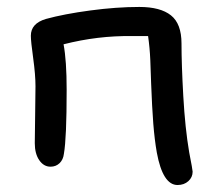

<svg xmlns="http://www.w3.org/2000/svg" viewBox="-20 -511 622 547"><path d="M485.8 16.1Q443.8 16.1 426.8 -76.2Q420.4 -112.3 416.7 -158.9Q413.1 -205.6 410.6 -272.5Q408.2 -339.4 408.2 -339.8Q406.7 -375 401.9 -408.2H356Q258.8 -409.7 161.1 -384.8Q169.9 -338.4 169.9 -254.9Q169.9 -117.7 162.1 -73.2Q160.2 -56.2 149.7 -46.1Q139.2 -36.1 124 -36.1Q104.5 -36.1 91.8 -54.7Q79.1 -73.2 79.1 -103Q79.1 -123 80.1 -181.2Q81.1 -239.3 81.1 -265.1Q81.1 -297.9 74.5 -345.5Q67.9 -393.1 67.9 -409.2Q67.9 -444.3 110.8 -457Q162.6 -471.2 237.3 -481.2Q312 -491.2 377 -491.2Q437 -491.2 467 -467.3Q497.1 -443.4 497.1 -387.2Q497.1 -327.6 502.2 -236.8Q507.3 -146 519 -77.1Q528.8 -26.9 528.8 -22Q528.8 -5.9 516.6 5.1Q504.4 16.1 485.8 16.1Z"/></svg>

Font: Shantell Sans Irregular
Style: Regular
Weight: 400
Designer: Stephen Nixon, Anya Danilova, Shantell Martin
Foundry: Arrow Type
Version: Version 1.006;[9816181b4]